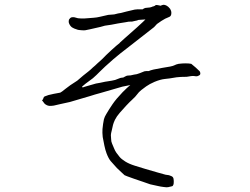

<svg xmlns="http://www.w3.org/2000/svg" viewBox="-20 -738 1040 800"><path d="M700 0Q704 5 704 16Q704 28 703 30Q701 37 697 38Q694 39 680 42Q674 43 661 41Q651 40 638 37Q608 31 606 30Q602 29 580 21Q570 18 539 7Q502 -6 499 -8Q497 -10 485 -21Q471 -34 467 -38Q445 -63 441 -67Q432 -78 424 -99Q419 -112 415 -131Q410 -154 408 -167Q406 -185 407 -200Q409 -222 413 -241Q416 -252 423 -263Q434 -282 449 -304Q464 -326 491 -354Q509 -372 523 -384L515 -382L490 -377Q481 -375 452 -366Q423 -357 398.5 -350.5Q374 -344 356 -338Q278 -315 271 -313Q237 -306 230 -304Q211 -299 204 -298Q191 -296 184 -297Q176 -298 168 -304Q166 -305 159 -315Q155 -320 155 -320Q159 -322 163 -334Q164 -336 182 -342Q186 -343 204 -347L231 -352Q236 -354 253 -368Q269 -380 273 -383L302 -402Q313 -412 326.5 -423Q340 -434 348 -440Q357 -447 366 -456Q377 -465 386 -474Q396 -483 406 -492Q420 -507 443.5 -528.5Q467 -550 480 -560Q472 -554 499 -578Q526 -602 551 -624Q585 -655 586 -657Q558 -655 557 -655Q551 -652 543 -651Q530 -648 530 -648H529Q518 -649 501 -645Q492 -643 482 -642Q476 -641 470 -640L444 -635Q418 -631 417 -631L399 -626Q370 -619 355 -616Q340 -613 335.5 -612Q331 -611 320 -612Q306 -613 304 -614Q287 -619 280 -624Q272 -630 268 -640Q265 -647 267 -655Q268 -658 273 -663Q276 -666 280 -666Q283 -667 290 -666Q299 -663 305 -662Q312 -661 318.5 -661Q325 -661 331 -661Q362 -663 370 -664Q384 -665 396 -668L431 -676Q455 -678 456 -678Q474 -683 484 -684Q484 -684 507 -690Q536 -697 541 -698Q554 -700 567 -699H568Q569 -699 573 -699Q575 -699 577 -701Q579 -703 586 -705Q591 -706 605 -707Q609 -708 612 -709Q615 -711 618 -711Q622 -713 623 -713H624Q628 -718 635 -717Q648 -715 648 -714Q649 -714 656.5 -717Q664 -720 675 -714Q681 -711 689 -701Q694 -693 694 -684Q694 -670 684 -667Q674 -663 668 -660Q662 -657 652 -650.5Q642 -644 634 -638L622 -625Q621 -625 517 -543Q475 -511 452 -491Q412 -456 397 -440.5Q382 -425 367 -412L336 -389Q325 -380 323 -378Q320 -374 326 -374Q327 -375 352 -382Q374 -388 380 -390L397 -393Q424 -399 428 -399Q449 -402 460 -405Q466 -407 473 -410Q483 -414 485 -414H486Q494 -414 499 -418Q508 -423 511 -423Q525 -423 538 -427Q547 -429 550 -429Q556 -431 562 -433Q568 -435 582 -441H583Q585 -442 600 -442Q612 -448 655 -455Q697 -461 705.5 -465.5Q714 -470 724 -472Q740 -474 752 -474Q769 -474 777 -472Q779 -471 795 -457Q807 -446 812 -441Q816 -434 814 -428Q812 -424 804 -421Q798 -419 790 -421Q785 -422 777 -421Q769 -420 758 -418Q732 -418 716 -416Q682 -410 667 -409Q648 -407 624 -397Q603 -388 589 -378Q564 -360 559 -354Q543 -333 529 -321Q523 -316 506 -298Q493 -283 479 -268Q466 -253 459 -239Q453 -226 451 -218Q449 -210 446 -196Q442 -181 442 -175Q442 -170 443 -159Q443 -148 447 -139.5Q451 -131 455 -120.5Q459 -110 465 -101.5Q471 -93 478.5 -84Q486 -75 502 -65Q518 -55 542 -47.5Q566 -40 586 -34Q606 -28 636 -19.5Q666 -11 670 -10Q674 -9 684 -8Q697 -4 700 0Z"/></svg>

Font: ToneOZ-Pinyin-Tsuipita-TC
Style: Regular
Weight: 400
Designer: ÂÆ£ÂøóÂáåJeffrey Xuan(jeffreyx@gmail.com, ToneOZ.com) ÈòøÂù§(cjkFonts)
Foundry: ToneOZ
Version: Version 0.24071